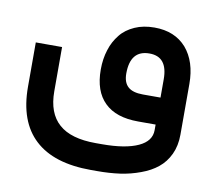

<svg xmlns="http://www.w3.org/2000/svg" viewBox="-69 -453 838 752"><g transform="rotate(10 349.5 -77.5)"><path d="M659.7 -179.7C659.7 -238.8 644.5 -286.1 614.3 -321.3C583.5 -356 541.5 -373.5 487.3 -373.5C458.5 -373.5 432.1 -368.7 409.2 -358.4C386.2 -348.1 367.2 -334.5 353 -316.4C338.4 -298.3 327.1 -277.8 319.8 -253.9C312 -230 308.1 -203.6 308.1 -175.3C308.1 -117.7 323.2 -74.2 354 -44.4C384.3 -14.6 428.7 0 487.8 0H557.1V22.5C557.1 51.3 540.5 73.7 507.3 88.9C473.6 104.5 425.8 112.3 363.3 112.3H338.4C272.5 112.3 223.6 98.1 191.9 69.8C159.7 41.5 143.6 -1.5 143.6 -59.6V-225.6V-235.4H133.8H48.8H39.1V-225.6V-59.1C39.1 33.2 64.5 102.5 114.7 148.9C165 195.8 239.7 219.2 338.4 219.2H363.3C395.5 219.2 425.8 217.3 453.6 213.4C481.4 209.5 508.3 202.6 534.2 192.9C560.1 183.6 582 171.4 600.1 156.7C618.2 142.1 632.8 123.5 643.6 100.6C654.3 77.6 659.7 51.8 659.7 22.5ZM409.2 -177.2C409.2 -239.3 434.6 -270 485.4 -270C533.7 -270 557.6 -240.2 557.6 -180.2V-107.4H487.3C460.4 -107.4 440.4 -113.3 428.2 -124.5C415.5 -135.7 409.2 -153.3 409.2 -177.2Z"/></g></svg>

Font: Shabnam FD Medium
Style: Regular
Weight: 500
Foundry: DejaVu fonts team - Redesigned by Saber Rastikerdar - Based on Vazir font
Version: Version 5.00;October 20, 2019;FontCreator 12.0.0.2547 64-bit